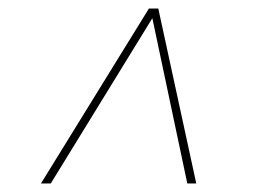

<svg xmlns="http://www.w3.org/2000/svg" viewBox="-20 -575 602 450"><path d="M76 -145 329 -555H351L440 -145H419L335 -542H343L99 -145Z"/></svg>

Font: Montserrat Thin Thin
Style: Italic
Weight: 250
Italic angle: -11.3°
Version: Version 9.000